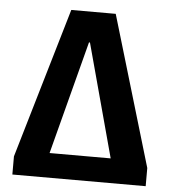

<svg xmlns="http://www.w3.org/2000/svg" viewBox="-50 -733 701 779"><g transform="rotate(5 300.0 -343.0)"><path d="M29 0V-74L209 -686H390L572 -74V0ZM158 -47 108 -100H483L435 -47L296 -561H292Z"/></g></svg>

Font: Chivo Mono SemiBold
Style: Regular
Weight: 600
Monospace: yes
Designer: Hector Gatti
Foundry: Omnibus-Type
Version: Version 1.008